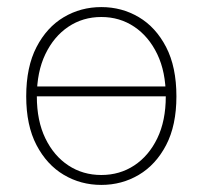

<svg xmlns="http://www.w3.org/2000/svg" viewBox="-20 -510 572 542"><path d="M266 12Q208 12 160 -16.5Q112 -45 83 -100.5Q54 -156 54 -238Q54 -321 83 -377Q112 -433 160 -461.5Q208 -490 266 -490Q324 -490 372 -461.5Q420 -433 449 -377Q478 -321 478 -238Q478 -156 449 -100.5Q420 -45 372 -16.5Q324 12 266 12ZM266 -16Q318 -16 359 -43Q400 -70 424 -119.5Q448 -169 448 -238Q448 -307 424 -357Q400 -407 359 -434.5Q318 -462 266 -462Q214 -462 173 -434.5Q132 -407 108 -357Q84 -307 84 -238Q84 -169 108 -119.5Q132 -70 173 -43Q214 -16 266 -16ZM74 -238V-266H454V-238Z"/></svg>

Font: Source Sans Variable
Style: Regular
Weight: 200
Designer: Paul D. Hunt
Foundry: Adobe Systems Incorporated
Version: Version 3.006;hotconv 1.0.111;makeotfexe 2.5.65597